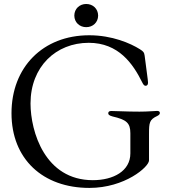

<svg xmlns="http://www.w3.org/2000/svg" viewBox="-20 -916 834 950"><path d="M422.2 13.8C598 13.8 717.3 -90.6 717.3 -122.2V-252.8C717.3 -310 719.5 -324.2 758.2 -342.3C766.3 -346.2 771 -350.9 771 -356.9C771 -363.3 766.7 -367.2 757.8 -367.2C742.9 -367.2 715.2 -363.6 670.1 -363.6C600.1 -363.6 562.5 -366.8 530.5 -366.8C520.2 -366.8 515.6 -362.6 515.6 -355.5C515.6 -349.1 519.9 -344.5 536.9 -339.8C605.5 -323.9 625 -307.9 625 -256.7V-157C625 -70 541.5 -24.5 439.3 -24.5C202.1 -24.5 131.4 -264.9 131 -403.8C131 -586.6 257.5 -704.2 419 -704.2C566.8 -704.2 638.1 -600.5 683.6 -508.5C689.3 -496.8 693.9 -491.5 700.3 -491.5C708.5 -491.5 712.4 -497.5 712.4 -507.1C712.4 -519.9 704.5 -567.5 695.7 -640.3C693.5 -656.6 689.3 -661.6 671.9 -672.6C626.1 -701.3 535.5 -741.5 421.5 -741.5C191.8 -741.5 36.9 -582.7 36.9 -355.8C36.9 -128.9 192.1 13.8 422.2 13.8ZM347.7 -838.8C348 -805 373.9 -781.6 406.6 -781.6C439.6 -781.6 465.2 -805 465.6 -838.8C465.2 -872.9 439.6 -896.3 406.6 -896.3C373.9 -896.3 348 -872.9 347.7 -838.8Z"/></svg>

Font: Margiela Serif Text
Style: Regular
Weight: 400
Designer: Andreas Faust, Stefan Endress
Version: Version 1.002;FEAKit 1.0